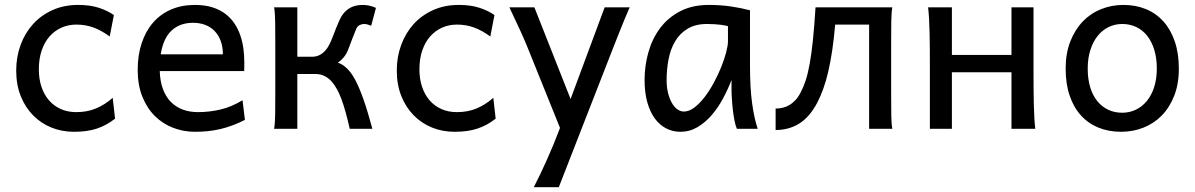

<svg xmlns="http://www.w3.org/2000/svg" viewBox="-20 -528 4898 787"><path d="M429.7 -378.4Q396.5 -402.8 363.8 -415Q331.1 -427.2 293 -427.2Q260.3 -427.2 232.2 -414.8Q204.1 -402.3 183.3 -378.9Q162.6 -355.5 150.9 -321.3Q139.2 -287.1 139.2 -244.1Q139.2 -204.6 149.9 -172.4Q160.6 -140.1 180.7 -116.9Q200.7 -93.8 229 -81.1Q257.3 -68.4 293 -68.4Q337.4 -68.4 373.5 -83.5Q409.7 -98.6 441.9 -127L451.7 -41.5Q433.1 -27.3 414.8 -17.3Q396.5 -7.3 376.5 -0.7Q356.4 5.9 333.5 9Q310.5 12.2 283.2 12.2Q233.9 12.2 190.9 -5.1Q147.9 -22.5 115.7 -55.2Q83.5 -87.9 64.9 -134.3Q46.4 -180.7 46.4 -239.3Q46.4 -294.4 64.2 -343.3Q82 -392.1 115 -428.7Q147.9 -465.3 195.1 -486.6Q242.2 -507.8 300.3 -507.8Q349.1 -507.8 384.5 -496.3Q419.9 -484.9 446.8 -466.3Z M634.8 -236.8Q636.2 -193.8 648.2 -162.1Q660.2 -130.4 680.9 -109.6Q701.7 -88.9 729.7 -78.6Q757.8 -68.4 791 -68.4Q838.4 -68.4 883.8 -79.1Q929.2 -89.8 974.1 -117.2L983.9 -36.6Q958 -23.4 933.1 -14.2Q908.2 -4.9 883.3 1Q858.4 6.8 832.8 9.5Q807.1 12.2 778.8 12.2Q731.9 12.2 689.5 -4.2Q647 -20.5 614.7 -52.5Q582.5 -84.5 563.5 -131.8Q544.4 -179.2 544.4 -241.7Q544.4 -302.2 560.8 -351.3Q577.1 -400.4 607.4 -435.3Q637.7 -470.2 681.2 -489Q724.6 -507.8 778.8 -507.8Q818.8 -507.8 849.6 -498.3Q880.4 -488.8 902.8 -471.9Q925.3 -455.1 940.4 -432.6Q955.6 -410.2 964.6 -384.3Q973.6 -358.4 977.5 -330.3Q981.4 -302.2 981.4 -274.9V-255.9Q981.4 -243.7 981 -236.8ZM893.6 -305.2Q893.6 -336.4 884.5 -360.6Q875.5 -384.8 859.1 -401.4Q842.8 -418 820.3 -426.3Q797.9 -434.6 771.5 -434.6Q717.8 -434.6 683.6 -403.1Q649.4 -371.6 638.7 -305.2Z M1198.7 -295.4H1259.8Q1268.1 -295.4 1277.3 -297.6Q1286.6 -299.8 1295.9 -305.7Q1305.2 -311.5 1314 -321.3Q1322.8 -331.1 1330.6 -346.7Q1336.9 -359.4 1343.8 -377L1357.4 -412.1Q1364.3 -429.7 1371.6 -445.6Q1378.9 -461.4 1386.7 -471.2Q1400.9 -489.3 1420.4 -498.5Q1439.9 -507.8 1467.3 -507.8Q1481.4 -507.8 1495.6 -504.4Q1509.8 -501 1521 -495.6L1501.5 -422.4Q1495.6 -424.8 1488 -427.2Q1480.5 -429.7 1472.2 -429.7Q1462.9 -429.7 1453.9 -425Q1444.8 -420.4 1440.4 -410.2Q1433.6 -394.5 1424.8 -371.1Q1416 -347.7 1406.2 -322.3Q1399.4 -305.7 1388.9 -293Q1378.4 -280.3 1364.7 -271Q1379.9 -266.6 1395.3 -253.7Q1410.6 -240.7 1423.3 -222.2Q1436.5 -202.1 1448 -176.3Q1459.5 -150.4 1469.7 -121.3Q1480 -92.3 1489 -61.3Q1498 -30.3 1506.3 0H1413.6Q1404.8 -38.6 1396.5 -68.6Q1388.2 -98.6 1379.4 -122.1Q1370.6 -145.5 1361.1 -162.6Q1351.6 -179.7 1340.3 -192.9Q1328.1 -207 1311.3 -215.8Q1294.4 -224.6 1274.4 -224.6H1198.7V0H1103.5Q1107.4 -20.5 1107.9 -59.3Q1108.4 -98.1 1108.4 -148.9V-349.1Q1108.4 -399.9 1107.9 -438.7Q1107.4 -477.5 1103.5 -498H1198.7Z M1989.7 -378.4Q1956.5 -402.8 1923.8 -415Q1891.1 -427.2 1853 -427.2Q1820.3 -427.2 1792.2 -414.8Q1764.2 -402.3 1743.4 -378.9Q1722.7 -355.5 1710.9 -321.3Q1699.2 -287.1 1699.2 -244.1Q1699.2 -204.6 1710 -172.4Q1720.7 -140.1 1740.7 -116.9Q1760.7 -93.8 1789.1 -81.1Q1817.4 -68.4 1853 -68.4Q1897.5 -68.4 1933.6 -83.5Q1969.7 -98.6 2002 -127L2011.7 -41.5Q1993.2 -27.3 1974.9 -17.3Q1956.5 -7.3 1936.5 -0.7Q1916.5 5.9 1893.6 9Q1870.6 12.2 1843.3 12.2Q1793.9 12.2 1751 -5.1Q1708 -22.5 1675.8 -55.2Q1643.6 -87.9 1625 -134.3Q1606.4 -180.7 1606.4 -239.3Q1606.4 -294.4 1624.3 -343.3Q1642.1 -392.1 1675 -428.7Q1708 -465.3 1755.1 -486.6Q1802.2 -507.8 1860.4 -507.8Q1909.2 -507.8 1944.6 -496.3Q1980 -484.9 2006.8 -466.3Z M2270.5 239.3H2168Q2181.6 212.9 2195.6 183.6Q2209.5 154.3 2222.9 124.3Q2236.3 94.2 2248.5 64.7Q2260.7 35.2 2271 7.8L2275.4 -3.9L2146 -324.7Q2132.8 -357.9 2114 -399.4Q2095.2 -440.9 2067.9 -498H2170.4L2318.8 -122.1L2458.5 -498H2561Q2536.6 -441.4 2520.3 -400.1Q2503.9 -358.9 2490.7 -325.2Z M2963.9 -420.9Q2958 -422.4 2950.7 -423.8Q2943.4 -425.3 2933.3 -426.5Q2923.3 -427.7 2909.9 -428.7Q2896.5 -429.7 2878.4 -429.7Q2830.6 -429.7 2798.6 -410.4Q2766.6 -391.1 2747.6 -359.1Q2728.5 -327.1 2720.5 -285.6Q2712.4 -244.1 2712.4 -200.2Q2712.4 -171.9 2718 -148.2Q2723.6 -124.5 2733.4 -107.2Q2743.2 -89.8 2755.9 -80.3Q2768.6 -70.8 2783.2 -70.8Q2804.7 -70.8 2826.4 -87.4Q2848.1 -104 2868.2 -130.1Q2888.2 -156.2 2905.8 -188.7Q2923.3 -221.2 2936.3 -253.2Q2949.2 -285.2 2956.5 -313.5Q2963.9 -341.8 2963.9 -358.9ZM3000.5 0Q2995.1 -11.7 2991 -32.2Q2986.8 -52.7 2984.1 -75.9Q2981.4 -99.1 2980 -122.1Q2978.5 -145 2978.5 -161.1V-200.2Q2963.9 -162.1 2943.6 -124.3Q2923.3 -86.4 2897.2 -56.2Q2871.1 -25.9 2838.9 -6.8Q2806.6 12.2 2768.6 12.2Q2737.8 12.2 2710.9 -1.5Q2684.1 -15.1 2664.3 -42Q2644.5 -68.8 2633.3 -108.6Q2622.1 -148.4 2622.1 -200.2Q2622.1 -258.3 2637.7 -313.7Q2653.3 -369.1 2685.5 -412.4Q2717.8 -455.6 2767.6 -481.7Q2817.4 -507.8 2885.7 -507.8Q2933.1 -507.8 2975.1 -501.7Q3017.1 -495.6 3054.2 -485.8V-258.8Q3054.2 -166.5 3063 -103.8Q3071.8 -41 3085.9 0Z M3403.3 -427.2Q3398.4 -370.1 3391.4 -322.5Q3384.3 -274.9 3375.2 -235.6Q3366.2 -196.3 3354.7 -164.6Q3343.3 -132.8 3330.1 -107.4Q3298.8 -48.3 3256.3 -21.7Q3213.9 4.9 3159.2 4.9V-83Q3173.3 -83 3187.5 -86.2Q3201.7 -89.4 3214.8 -96.9Q3228 -104.5 3240 -117.2Q3252 -129.9 3261.7 -148.9Q3273.4 -170.9 3282.5 -198.5Q3291.5 -226.1 3298.8 -266.1Q3306.2 -306.2 3312 -362.3Q3317.9 -418.5 3322.8 -498H3637.7Q3633.8 -477.5 3633.3 -439.7Q3632.8 -401.9 3632.8 -351.6V-146.5Q3632.8 -89.8 3633.3 -54.4Q3633.8 -19 3637.7 0H3542.5V-427.2Z M3791.5 -258.8Q3791.5 -294.4 3791.3 -329.1Q3791 -363.8 3790.3 -394.8Q3789.6 -425.8 3788.1 -452.4Q3786.6 -479 3784.2 -498H3881.8V-302.7H4126V-498H4216.3V-239.3Q4216.3 -203.6 4216.6 -168.9Q4216.8 -134.3 4217.5 -103Q4218.3 -71.8 4219.7 -45.4Q4221.2 -19 4223.6 0H4126V-231.9H3881.8V0H3791.5Z M4438.5 -246.6Q4438.5 -204.1 4448.7 -170.4Q4459 -136.7 4477.8 -113.5Q4496.6 -90.3 4522.5 -78.1Q4548.3 -65.9 4580.1 -65.9Q4609.4 -65.9 4635.3 -78.1Q4661.1 -90.3 4680.4 -113.5Q4699.7 -136.7 4710.7 -170.4Q4721.7 -204.1 4721.7 -246.6Q4721.7 -289.6 4711.4 -323.5Q4701.2 -357.4 4682.4 -381.1Q4663.6 -404.8 4637.5 -417.2Q4611.3 -429.7 4580.1 -429.7Q4550.3 -429.7 4524.4 -417.2Q4498.5 -404.8 4479.5 -381.1Q4460.4 -357.4 4449.5 -323.5Q4438.5 -289.6 4438.5 -246.6ZM4348.1 -246.6Q4348.1 -309.6 4367.2 -358.2Q4386.2 -406.7 4418.5 -440.2Q4450.7 -473.6 4493.7 -490.7Q4536.6 -507.8 4585 -507.8Q4635.3 -507.8 4677 -490.7Q4718.8 -473.6 4748.8 -440.2Q4778.8 -406.7 4795.4 -358.2Q4812 -309.6 4812 -246.6Q4812 -183.6 4793 -135.3Q4773.9 -86.9 4741.7 -54.2Q4709.5 -21.5 4666.5 -4.6Q4623.5 12.2 4575.2 12.2Q4524.9 12.2 4483.2 -4.6Q4441.4 -21.5 4411.4 -54.2Q4381.3 -86.9 4364.7 -135.3Q4348.1 -183.6 4348.1 -246.6Z"/></svg>

Font: Andika Cyr
Style: Regular
Weight: 400
Designer: Victor Gaultney, Annie Olsen, Julie Remington, Don Collingsworth, Eric Hays, Becca Hirsbrunner
Foundry: SIL International
Version: Version 5.000